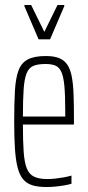

<svg xmlns="http://www.w3.org/2000/svg" viewBox="-20 -743 355 771"><path d="M167 8Q133 8 110 1Q87 -6 72.5 -23.5Q58 -41 50.5 -71Q43 -101 40 -146Q37 -191 37 -254Q37 -329 40 -379.5Q43 -430 54.5 -460.5Q66 -491 92 -504.5Q118 -518 164 -518Q196 -518 216.5 -510Q237 -502 249.5 -484.5Q262 -467 268 -436.5Q274 -406 275.5 -361.5Q277 -317 277 -256V-243H72Q72 -177 75 -134Q78 -91 87.5 -67Q97 -43 117 -33.5Q137 -24 170 -24Q186 -24 203.5 -26Q221 -28 237.5 -31Q254 -34 267 -38V-5Q257 -2 240.5 1Q224 4 205 6Q186 8 167 8ZM242 -255V-296Q242 -360 238.5 -398Q235 -436 226 -455Q217 -474 201.5 -480Q186 -486 163 -486Q132 -486 114 -478.5Q96 -471 87 -449Q78 -427 75 -385.5Q72 -344 72 -275H262ZM135 -585 78 -718V-723H105L158 -615L211 -723H238V-718L181 -585Z"/></svg>

Font: Saira UltraCondensed Thin
Style: Regular
Weight: 250
Width: 1
Designer: Hector Gatti with collaboration of the Omnibus-Type team
Foundry: Omnibus-Type
Version: Version 1.101